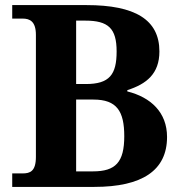

<svg xmlns="http://www.w3.org/2000/svg" viewBox="-20 -734 712 754"><path d="M28 0H350C539 0 636 -65 636 -196C636 -293 572 -352 480 -375V-380C555 -404 606 -444 606 -532C606 -657 510 -714 320 -714H28V-661H69C97 -661 121 -650 121 -597V-118C121 -61 98 -53 69 -53H28ZM317 -404H279V-653H315C405 -653 438 -623 438 -532C438 -441 410 -404 317 -404ZM345 -61H279V-343H347C439 -343 468 -297 468 -199C468 -97 434 -61 345 -61Z"/></svg>

Font: Noto Serif Test
Style: Bold
Weight: 700
Version: Version 1.000